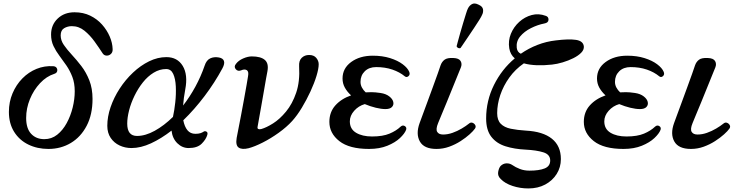

<svg xmlns="http://www.w3.org/2000/svg" viewBox="-20 -825 4152 1079"><path d="M252 12Q190 12 139.5 -12.5Q89 -37 59.5 -84Q30 -131 30 -196Q30 -252 50.5 -300.5Q71 -349 106 -384.5Q141 -420 185.5 -438Q230 -456 279 -453Q293 -452 298.5 -443Q304 -434 301 -424Q298 -414 285 -410Q241 -396 205 -357.5Q169 -319 148 -267.5Q127 -216 127 -162Q127 -103 155 -73Q183 -43 229 -43Q270 -43 301.5 -68Q333 -93 355 -133.5Q377 -174 388.5 -221Q400 -268 400 -312Q400 -358 386.5 -393Q373 -428 353.5 -456.5Q334 -485 314 -511.5Q294 -538 280.5 -566.5Q267 -595 267 -631Q267 -685 304 -720.5Q341 -756 399 -756Q448 -756 487 -737Q526 -718 553.5 -687Q581 -656 596.5 -620Q612 -584 613 -549Q614 -532 603.5 -522Q593 -512 579 -512.5Q565 -513 557 -525Q537 -556 511.5 -591.5Q486 -627 454.5 -652.5Q423 -678 384 -678Q360 -678 340.5 -666.5Q321 -655 321 -626Q321 -598 339 -572Q357 -546 383.5 -517.5Q410 -489 437 -454Q464 -419 482 -373.5Q500 -328 500 -269Q500 -181 467 -118Q434 -55 378 -21.5Q322 12 252 12Z M719 7Q683 7 652 -7.5Q621 -22 602 -50Q583 -78 583 -118Q583 -169 601.5 -223Q620 -277 652.5 -327Q685 -377 727.5 -417Q770 -457 818 -480.5Q866 -504 915 -504Q977 -504 1007 -454.5Q1037 -405 1021 -322Q1012 -274 1009 -232Q1047 -281 1078 -338Q1109 -395 1130 -456Q1140 -487 1161.5 -497Q1183 -507 1210 -502Q1233 -498 1238.5 -482.5Q1244 -467 1230 -441Q1187 -361 1130 -285.5Q1073 -210 1010 -149Q1017 -113 1033.5 -93Q1050 -73 1078 -73Q1095 -73 1106 -76.5Q1117 -80 1124 -85Q1131 -90 1140 -85.5Q1149 -81 1145 -67Q1138 -42 1113.5 -17.5Q1089 7 1040 7Q1004 7 976.5 -20Q949 -47 944 -91Q886 -46 828.5 -19.5Q771 7 719 7ZM750 -61Q797 -61 849.5 -90Q902 -119 952 -168Q960 -204 965 -250Q970 -296 968 -339Q966 -382 953.5 -409.5Q941 -437 914 -437Q877 -437 843.5 -416.5Q810 -396 783 -362Q756 -328 736 -287Q716 -246 705.5 -205Q695 -164 695 -130Q695 -61 750 -61Z M1377 8Q1340 17 1321.5 4.5Q1303 -8 1310 -50Q1312 -62 1319 -96.5Q1326 -131 1334.5 -176.5Q1343 -222 1351.5 -268Q1360 -314 1366 -349Q1372 -384 1374 -397Q1379 -424 1366.5 -431Q1354 -438 1336 -430Q1317 -422 1305 -436Q1293 -450 1306 -466Q1320 -485 1346.5 -496.5Q1373 -508 1395 -508Q1445 -508 1468 -488.5Q1491 -469 1483 -425Q1481 -417 1475.5 -385Q1470 -353 1462.5 -310Q1455 -267 1447.5 -224.5Q1440 -182 1434.5 -151.5Q1429 -121 1428 -115Q1425 -103 1431.5 -100Q1438 -97 1449 -100Q1477 -108 1514.5 -131.5Q1552 -155 1587.5 -198Q1623 -241 1644.5 -304Q1666 -367 1661 -452Q1659 -484 1675.5 -500Q1692 -516 1717 -516Q1744 -516 1757.5 -499.5Q1771 -483 1771 -464Q1771 -439 1758.5 -398Q1746 -357 1724.5 -310.5Q1703 -264 1676.5 -220Q1650 -176 1622 -145Q1591 -111 1546.5 -79Q1502 -47 1456.5 -24Q1411 -1 1377 8Z M2054 12Q1943 12 1887 -32Q1831 -76 1831 -140Q1831 -195 1864.5 -232.5Q1898 -270 1953 -289Q1931 -309 1918 -332.5Q1905 -356 1905 -384Q1905 -441 1953.5 -476.5Q2002 -512 2075 -512Q2129 -512 2172 -498.5Q2215 -485 2243 -464Q2271 -443 2280 -421Q2286 -406 2275.5 -397Q2265 -388 2255 -396Q2226 -420 2185 -434Q2144 -448 2094 -448Q2054 -448 2030 -424.5Q2006 -401 2006 -365Q2006 -348 2014 -333Q2022 -318 2035 -306Q2043 -306 2051.5 -306.5Q2060 -307 2068 -307Q2088 -307 2118.5 -302.5Q2149 -298 2168 -283Q2186 -269 2190 -252.5Q2194 -236 2183 -224Q2172 -212 2146 -212Q2123 -212 2092 -219.5Q2061 -227 2030 -240Q1995 -230 1970.5 -202.5Q1946 -175 1946 -143Q1946 -100 1981 -79Q2016 -58 2071 -58Q2131 -58 2169 -74Q2207 -90 2231 -113Q2243 -124 2255 -116.5Q2267 -109 2262 -95Q2254 -74 2227.5 -49Q2201 -24 2157 -6Q2113 12 2054 12Z M2433 12Q2363 12 2339.5 -30Q2316 -72 2338 -133Q2342 -144 2354 -176.5Q2366 -209 2381.5 -251Q2397 -293 2412.5 -335.5Q2428 -378 2440 -411.5Q2452 -445 2456 -458Q2463 -478 2478.5 -489.5Q2494 -501 2528 -499Q2559 -498 2568.5 -482Q2578 -466 2570 -446Q2566 -436 2553.5 -405.5Q2541 -375 2524.5 -334Q2508 -293 2491 -251.5Q2474 -210 2460.5 -178Q2447 -146 2442 -133Q2428 -99 2437 -84Q2446 -69 2470 -69Q2496 -69 2523 -78.5Q2550 -88 2574.5 -102.5Q2599 -117 2615 -130Q2625 -139 2635.5 -135Q2646 -131 2651 -121.5Q2656 -112 2649 -102Q2640 -89 2619 -70Q2598 -51 2568.5 -32Q2539 -13 2504.5 -0.5Q2470 12 2433 12ZM2568 -555Q2561 -552 2554.5 -555.5Q2548 -559 2546 -565Q2547 -569 2552.5 -589.5Q2558 -610 2566 -638.5Q2574 -667 2583 -696.5Q2592 -726 2599 -748.5Q2606 -771 2610 -778Q2618 -794 2632.5 -802Q2647 -810 2669 -799Q2692 -789 2694.5 -772.5Q2697 -756 2689 -741Q2686 -733 2673.5 -713Q2661 -693 2644 -667.5Q2627 -642 2610.5 -617.5Q2594 -593 2582 -575.5Q2570 -558 2568 -555Z M2949 234Q2903 234 2860.5 220Q2818 206 2794 181Q2776 164 2779.5 142Q2783 120 2793 108Q2807 94 2825.5 93Q2844 92 2860 103Q2877 115 2901.5 124.5Q2926 134 2955 134Q3010 134 3041 121.5Q3072 109 3072 77Q3072 43 3033.5 31Q2995 19 2935 16Q2871 13 2820.5 -3Q2770 -19 2741 -56.5Q2712 -94 2712 -159Q2712 -259 2756 -347.5Q2800 -436 2873 -497Q2848 -518 2842 -553Q2835 -596 2851 -635Q2867 -674 2898 -702Q2929 -730 2968 -740.5Q3007 -751 3047 -736Q3063 -731 3062.5 -714Q3062 -697 3039 -693Q3002 -686 2964 -667Q2926 -648 2903 -620Q2880 -592 2884 -556Q2887 -532 2907 -523Q2950 -553 3000 -572.5Q3050 -592 3104 -598Q3176 -607 3216.5 -601Q3257 -595 3261 -565Q3263 -546 3246.5 -529Q3230 -512 3202 -498Q3174 -484 3142 -474.5Q3110 -465 3082 -462Q3037 -457 2996.5 -458.5Q2956 -460 2924 -469Q2876 -436 2842.5 -389.5Q2809 -343 2791.5 -291Q2774 -239 2774 -189Q2774 -150 2794 -129.5Q2814 -109 2850.5 -101.5Q2887 -94 2935 -91Q3031 -86 3081.5 -45.5Q3132 -5 3132 69Q3132 115 3108.5 152.5Q3085 190 3044 212Q3003 234 2949 234Z M3484 12Q3373 12 3317 -32Q3261 -76 3261 -140Q3261 -195 3294.5 -232.5Q3328 -270 3383 -289Q3361 -309 3348 -332.5Q3335 -356 3335 -384Q3335 -441 3383.5 -476.5Q3432 -512 3505 -512Q3559 -512 3602 -498.5Q3645 -485 3673 -464Q3701 -443 3710 -421Q3716 -406 3705.5 -397Q3695 -388 3685 -396Q3656 -420 3615 -434Q3574 -448 3524 -448Q3484 -448 3460 -424.5Q3436 -401 3436 -365Q3436 -348 3444 -333Q3452 -318 3465 -306Q3473 -306 3481.5 -306.5Q3490 -307 3498 -307Q3518 -307 3548.5 -302.5Q3579 -298 3598 -283Q3616 -269 3620 -252.5Q3624 -236 3613 -224Q3602 -212 3576 -212Q3553 -212 3522 -219.5Q3491 -227 3460 -240Q3425 -230 3400.5 -202.5Q3376 -175 3376 -143Q3376 -100 3411 -79Q3446 -58 3501 -58Q3561 -58 3599 -74Q3637 -90 3661 -113Q3673 -124 3685 -116.5Q3697 -109 3692 -95Q3684 -74 3657.5 -49Q3631 -24 3587 -6Q3543 12 3484 12Z M3863 12Q3793 12 3769.5 -30Q3746 -72 3768 -133Q3772 -144 3784 -176.5Q3796 -209 3811.5 -251Q3827 -293 3842.5 -335.5Q3858 -378 3870 -411.5Q3882 -445 3886 -458Q3893 -478 3908.5 -489.5Q3924 -501 3958 -499Q3989 -498 3998.5 -482Q4008 -466 4000 -446Q3996 -436 3983.5 -405.5Q3971 -375 3954.5 -334Q3938 -293 3921 -251.5Q3904 -210 3890.5 -178Q3877 -146 3872 -133Q3858 -99 3867 -84Q3876 -69 3900 -69Q3926 -69 3953 -78.5Q3980 -88 4004.5 -102.5Q4029 -117 4045 -130Q4055 -139 4065.5 -135Q4076 -131 4081 -121.5Q4086 -112 4079 -102Q4070 -89 4049 -70Q4028 -51 3998.5 -32Q3969 -13 3934.5 -0.5Q3900 12 3863 12Z"/></svg>

Font: Zen Old Mincho SemiBold
Style: Regular
Weight: 600
Version: Version 1.500